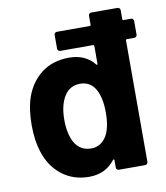

<svg xmlns="http://www.w3.org/2000/svg" viewBox="-80 -767 727 842"><g transform="rotate(-10 283.0 -346.0)"><path d="M562 -631V-570Q562 -565 558.5 -561.5Q555 -558 550 -558H517Q512 -558 512 -553V-12Q512 -7 508.5 -3.5Q505 0 500 0H383Q378 0 374.5 -3.5Q371 -7 371 -12V-45Q371 -48 369 -48.5Q367 -49 365 -47Q323 8 250 8Q180 8 129.5 -31Q79 -70 57 -138Q40 -190 40 -259Q40 -330 58 -383Q81 -447 130.5 -484.5Q180 -522 253 -522Q325 -522 365 -472Q367 -469 369 -470Q371 -471 371 -474V-553Q371 -558 366 -558H220Q215 -558 211.5 -561.5Q208 -565 208 -570V-631Q208 -636 211.5 -639.5Q215 -643 220 -643H366Q371 -643 371 -648V-688Q371 -693 374.5 -696.5Q378 -700 383 -700H500Q505 -700 508.5 -696.5Q512 -693 512 -688V-648Q512 -643 517 -643H550Q555 -643 558.5 -639.5Q562 -636 562 -631ZM370 -257Q370 -324 348 -362Q325 -401 281 -401Q234 -401 210 -362Q185 -323 185 -256Q185 -196 206 -156Q231 -113 280 -113Q325 -113 350 -156Q370 -193 370 -257Z"/></g></svg>

Font: UMi
Style: Bold
Weight: 700
Designer: Peter Middis
Foundry: We Are UMi
Version: Version 1.0